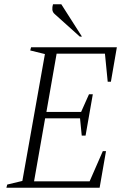

<svg xmlns="http://www.w3.org/2000/svg" viewBox="-20 -882 591 902"><path d="M10 0 14 -15 85 -32 191 -628 122 -645 126 -660H529L501 -498H486L473 -630H246L198 -356H361L398 -439H416L382 -245H364L356 -326H192L140 -30H401L463 -172H478L448 0ZM355 -710 238 -815Q227 -824 226 -836.5Q225 -849 229 -862H268L365 -710Z"/></svg>

Font: Spectral ExtraLight
Style: Italic
Weight: 275
Italic angle: -10°
Designer: Jean-Baptiste Levee
Foundry: Production Type
Version: Version 2.001